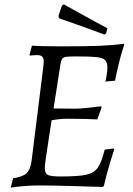

<svg xmlns="http://www.w3.org/2000/svg" viewBox="-20 -848 608 878"><path d="M257 -41Q339 -41 374.5 -49Q410 -57 427 -81Q444 -105 459 -164L500 -169L502 -164Q497 -150 482 -100Q467 -50 455 2L450 7Q418 6 317.5 3Q217 0 161 0Q116 0 77.5 4Q39 8 29 10L40 -33Q84 -39 102 -56.5Q120 -74 125 -117L178 -542Q180 -560 180 -566Q180 -583 173 -589.5Q166 -596 149 -596Q139 -596 129.5 -595Q120 -594 116 -594L115 -597L126 -639Q138 -638 175 -637Q212 -636 257 -636Q372 -636 435 -638.5Q498 -641 546 -648L548 -643Q546 -637 539.5 -616.5Q533 -596 523.5 -558Q514 -520 506 -479L462 -475Q464 -481 467.5 -502.5Q471 -524 471 -540Q471 -563 460 -573.5Q449 -584 421 -587Q393 -590 329 -590Q294 -590 281.5 -588Q269 -586 264 -578.5Q259 -571 256 -551L225 -352L324 -351Q345 -351 386.5 -355.5Q428 -360 442 -362L445 -358L425 -302Q411 -303 372 -304Q333 -305 290 -305Q253 -305 216 -298Q210 -256 199 -187Q185 -100 185 -80Q185 -55 199 -48Q213 -41 257 -41ZM263 -822 272 -828Q290 -818 351 -784Q412 -750 471 -719L465 -695L457 -690Q391 -715 329.5 -736.5Q268 -758 251 -764L247 -774Z"/></svg>

Font: Alegreya SC
Style: Italic
Weight: 400
Italic angle: -7°
Designer: Juan Pablo del Peral
Foundry: Huerta Tipografica
Version: Version 2.007; ttfautohint (v1.6)